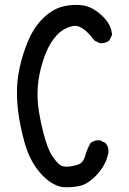

<svg xmlns="http://www.w3.org/2000/svg" viewBox="-20 -786 540 802"><path d="M50.8 -397.9Q50.8 -436.5 56.2 -471.7Q64.9 -529.8 89.8 -596.2Q115.2 -664.6 156.7 -706.5Q195.8 -745.6 236.8 -757.3Q266.6 -765.6 296.4 -765.6Q309.1 -765.6 321.3 -764.2Q364.7 -759.3 404.8 -721.7Q445.8 -684.1 447.8 -641.1V-639.6L437 -617.7Q422.9 -605.5 403.3 -605.5Q400.4 -605.5 396 -606L374.5 -616.7Q328.6 -678.2 293 -678.2Q289.1 -678.2 284.7 -677.2Q245.1 -668.9 216.8 -638.7Q188.5 -608.4 168.9 -558.1Q136.7 -472.7 136.7 -393.1Q136.7 -325.2 161.6 -230Q178.7 -163.6 198.2 -134.3Q217.8 -105.5 232.9 -95.7Q242.2 -89.8 258.8 -89.8Q267.6 -89.8 278.8 -91.8Q311 -96.7 321.5 -107.9Q332 -119.1 337.4 -140.1Q343.8 -163.1 357.9 -188Q372.1 -200.2 391.6 -200.2Q394.5 -200.2 398.9 -199.7L420.4 -189L420.9 -188Q433.1 -174.3 433.1 -155.8Q433.1 -149.9 432.1 -144.5Q421.4 -92.8 378.4 -49.8Q344.7 -16.1 313 -9.3Q287.1 -3.9 258.3 -3.9Q246.1 -3.9 241.2 -4.4Q192.4 -12.7 147.5 -64.2Q102.5 -115.7 81.1 -196.3Q50.8 -308.1 50.8 -397.9Z"/></svg>

Font: Bakudai
Style: Medium
Weight: 500
Version: Version 1.48